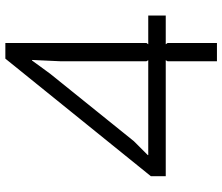

<svg xmlns="http://www.w3.org/2000/svg" viewBox="-78 -772 850 735"><g transform="rotate(-90 347.5 -405.0)"><path d="M480 -599 485 -708H483L431 -637L174 -318L121 -265V-263H484L480 -270ZM655 -263V-196H545L550 -189V0H480V-189L484 -196H40V-253L490 -810H550V-270L545 -263Z"/></g></svg>

Font: Sinkin Sans 300 Light
Style: Regular
Weight: 300
Designer: Keith Bates
Foundry: K-Type
Version: Sinkin Sans (version 1.0)  by Keith Bates   •   © 2014   www